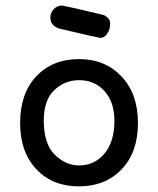

<svg xmlns="http://www.w3.org/2000/svg" viewBox="-20 -661 565 685"><path d="M51.8 -222.2Q51.8 -328.1 109.9 -389.2Q168 -450.2 262.2 -450.2Q355 -450.2 413.6 -388.2Q472.2 -326.2 472.2 -222.2Q472.2 -118.2 414.1 -57.1Q356 3.9 261.2 3.9Q167 3.9 109.4 -57.6Q51.8 -119.1 51.8 -222.2ZM136.2 -231Q136.2 -147.9 175 -109.4Q213.9 -70.8 262.2 -70.8Q317.4 -70.8 352.8 -113.3Q388.2 -155.8 388.2 -230Q388.2 -296.9 353 -335.9Q317.9 -375 262.2 -375Q211.4 -375 173.8 -339.6Q136.2 -304.2 136.2 -231ZM159.7 -599.1Q159.7 -615.2 171.6 -628.2Q183.6 -641.1 201.7 -641.1H202.6Q207.5 -641.1 339.8 -609.9Q343.8 -608.9 349.4 -607.4Q355 -606 364 -597.9Q373 -589.8 373 -578.1Q373 -571.3 371.3 -561Q369.6 -550.8 360.6 -538.3Q351.6 -525.9 337.9 -525.9H336.9Q332 -525.9 199.7 -557.1Q159.7 -564.9 159.7 -599.1Z"/></svg>

Font: CMU Typewriter Text
Style: Bold
Weight: 700
Version: Version 0.7.0